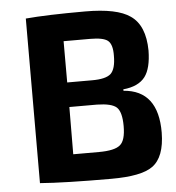

<svg xmlns="http://www.w3.org/2000/svg" viewBox="-51 -746 737 802"><g transform="rotate(-5 317.5 -345.0)"><path d="M86 -690Q174 -698 336 -698Q469 -698 524 -659Q584 -618 585 -512Q584 -438 558 -403Q530 -366 466 -360V-354Q611 -343 610 -166Q609 -63 557 -26Q510 8 384 8Q187 8 85 0ZM340 -409Q397 -409 418 -428Q439 -448 439 -503Q440 -551 420 -567Q401 -582 346 -582H235V-409ZM341 -108Q408 -108 431 -128Q454 -147 454 -207Q454 -266 433 -286Q412 -305 351 -306H235L234 -108Z"/></g></svg>

Font: Taylor Sans Bold LRS
Style: Bold
Weight: 700
Italic angle: -8°
Designer: Natanael Gama
Version: Version 1.001 September 8, 2015